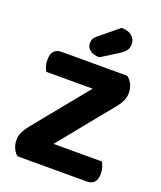

<svg xmlns="http://www.w3.org/2000/svg" viewBox="-153 -937 864 1033"><g transform="rotate(20 279.5 -420.5)"><path d="M328 -480H63Q56 -491 51 -506.5Q46 -522 46 -542Q46 -577 61 -593Q76 -609 103 -609H480Q519 -576 519 -524Q519 -501 509 -479Q499 -457 482 -437L232 -129H509Q515 -118 520.5 -102Q526 -86 526 -66Q526 -31 511 -15.5Q496 0 470 0H72Q57 -13 47 -34Q37 -55 37 -83Q37 -106 48.5 -129Q60 -152 77 -172ZM363 -841Q401 -841 422.5 -822.5Q444 -804 444 -777Q444 -758 435 -743Q426 -728 401 -712L304 -651Q268 -651 249 -667Q230 -683 230 -705Q230 -717 234 -727.5Q238 -738 252 -750Z"/></g></svg>

Font: Baloo Paaji 2
Style: Bold
Weight: 700
Designer: Shuchita Grover, Noopur Datye and Ek Type
Foundry: Ek Type
Version: Version 1.640;hotconv 1.0.111;makeotfexe 2.5.65597; ttfautoh